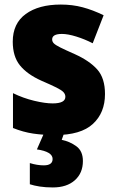

<svg xmlns="http://www.w3.org/2000/svg" viewBox="-20 -583 515 843"><path d="M441 -170Q441 -88 388 -39Q335 10 222 10Q169 10 125.5 3.5Q82 -3 37 -21V-174Q82 -152 130 -140.5Q178 -129 211 -129Q267 -129 267 -158Q267 -169 259 -178Q251 -187 228 -198.5Q205 -210 161 -229Q99 -257 67.5 -296Q36 -335 36 -400Q36 -480 93 -521.5Q150 -563 247 -563Q298 -563 343 -551Q388 -539 435 -516L387 -393Q352 -411 315 -422.5Q278 -434 252 -434Q209 -434 209 -410Q209 -400 216.5 -392.5Q224 -385 245 -374.5Q266 -364 309 -345Q373 -316 407 -278Q441 -240 441 -170ZM344 124Q344 177 308.5 208.5Q273 240 212 240Q180 240 154.5 236Q129 232 111 226V133Q127 138 142.5 140.5Q158 143 172 143Q211 143 211 115Q211 83 142 73L174 0H262L251 31Q286 38 315 59Q344 80 344 124Z"/></svg>

Font: Noto Sans Bengali SemiCondensed Black
Style: Regular
Weight: 900
Width: 4
Designer: Joana Ranito - Universal Thirst; Jelle Bosma - Monotype Design Team
Foundry: Universal Thirst ehf.
Version: Version 3.000; ttfautohint (v1.8.4.7-5d5b)